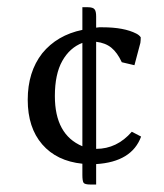

<svg xmlns="http://www.w3.org/2000/svg" viewBox="-20 -481 451 527"><path d="M206.1 -363.3Q171.4 -350 151 -313.8Q130.6 -277.6 130.6 -217.3Q130.6 -111.2 206.1 -79.6ZM243.9 -72.4Q301 -72.4 341.8 -119.4L367.3 -106.1Q341.8 -36.7 243.9 -30.6V25.5H228.6Q212.2 25.5 209.2 20.4Q206.1 15.3 206.1 -1V-31.6Q135.7 -38.8 95.9 -84.7Q56.1 -130.6 56.1 -207.1Q56.1 -283.7 95.9 -334.7Q136.7 -384.7 206.1 -399V-461.2H220.4Q235.7 -461.2 239.8 -455.1Q243.9 -450 243.9 -435.7V-405.1Q249 -406.1 252 -406.1H261.2Q320.4 -406.1 354.1 -388.8Q362.2 -384.7 366.3 -378.6Q366.3 -370.4 365.3 -363.3L349 -302L314.3 -310.2Q302 -336.7 285.7 -350Q269.4 -363.3 243.9 -366.3Z"/></svg>

Font: Suravaram
Style: Regular
Weight: 400
Designer: Purushoth Kumar Guthula
Foundry: SiliconAndhra, USA.
Version: Version 1.0.4; ttfautohint (v1.2.42-39fb)